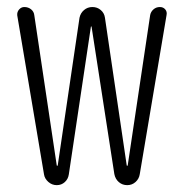

<svg xmlns="http://www.w3.org/2000/svg" viewBox="-20 -540 540 560"><path d="M108.4 -31.2 30.3 -495.1Q29.3 -504.9 35.6 -512.2Q42 -519.5 50.8 -519.5Q62.5 -519.5 70.8 -512.7Q79.1 -505.9 80.1 -495.1L145.5 -57.6Q145.5 -56.6 147.5 -56.6Q148.4 -56.6 148.4 -57.6L211.9 -488.3Q214.8 -502 225.1 -510.7Q235.4 -519.5 249.5 -519.5Q263.7 -519.5 273.9 -510.7Q284.2 -502 286.1 -488.3L349.6 -57.6Q349.6 -56.6 351.6 -56.6Q352.5 -56.6 352.5 -57.6L418 -496.1Q419.9 -505.9 427.7 -512.7Q435.5 -519.5 446.3 -519.5Q456.1 -519.5 461.9 -512.7Q467.8 -505.9 465.8 -496.1L387.7 -32.2Q385.7 -18.6 375.5 -9.3Q365.2 0 351.1 0Q336.9 0 326.7 -8.8Q316.4 -17.6 313.5 -32.2L247.1 -461.9Q247.1 -462.9 246.1 -462.9Q245.1 -462.9 245.1 -461.9L180.7 -31.2Q178.7 -17.6 168.9 -8.8Q159.2 0 145.5 0Q131.8 0 121.1 -9.3Q110.4 -18.6 108.4 -31.2Z"/></svg>

Font: Rounded Mgen+ 1m light
Style: Regular
Weight: 200
Designer: [Source Han Sans]
Ryoko NISHIZUKA  (kana & ideographs); Paul D. Hunt (Latin, Greek & Cyrillic); Wenlong ZHANG  (bopomofo
Version: Version 1.059.20150602